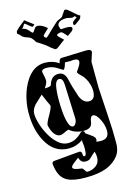

<svg xmlns="http://www.w3.org/2000/svg" viewBox="-146 -905 787 1147"><g transform="rotate(-15 247.5 -332.0)"><path d="M123 -834Q124 -834 141 -820L165 -802Q168 -800 172 -796.5Q176 -793 176 -791L170 -788L165 -783Q162 -780 147 -792.5Q132 -805 123 -812Q122 -813 119 -813Q118 -814 112 -803Q106 -792 98 -787Q117 -784 127.5 -774.5Q138 -765 144.5 -756.5Q151 -748 156 -748Q158 -748 162.5 -754.5Q167 -761 172 -768Q177 -775 178 -776Q183 -780 193 -780Q219 -778 248 -752V-750Q249 -750 240 -742Q231 -734 222 -725Q213 -716 212 -712Q212 -706 225 -697Q232 -701 242.5 -711Q253 -721 262 -730.5Q271 -740 274 -742L298 -764Q306 -772 311.5 -776Q317 -780 321 -781Q344 -790 348 -796L369 -827Q372 -831 378 -831Q381 -830 384 -829Q387 -828 391 -825L435 -787Q447 -777 451 -776Q455 -775 455 -774Q454 -773 452.5 -765.5Q451 -758 443 -751Q425 -739 421 -735Q417 -731 412 -729Q411 -728 408 -728Q405 -727 402 -730V-731Q402 -733 401.5 -735.5Q401 -738 401 -740Q401 -745 406 -750Q419 -761 426 -765Q433 -769 428 -773Q422 -776 418 -780Q417 -774 406 -774Q397 -774 385 -777.5Q373 -781 367 -780Q334 -778 324 -768.5Q314 -759 314 -750Q314 -743 316 -738.5Q318 -734 318 -732Q318 -730 321 -725Q323 -724 333 -725Q343 -726 356 -726Q369 -726 379.5 -723.5Q390 -721 390 -713Q390 -703 379.5 -695Q369 -687 352 -675Q352 -675 345 -683Q338 -691 330 -699Q322 -707 317 -707Q313 -707 304.5 -705Q296 -703 291 -698L290 -697Q291 -696 291 -694.5Q291 -693 292 -692Q294 -688 301.5 -680.5Q309 -673 316 -667Q323 -661 323 -660Q324 -660 324 -659Q324 -658 323 -658Q320 -656 309 -648Q298 -640 288 -632Q278 -624 276 -623Q270 -618 263 -618H258Q246 -626 235.5 -634Q225 -642 217 -650Q216 -651 205 -659Q194 -667 180 -676Q160 -686 156 -694Q151 -704 142 -714Q133 -724 119 -728Q92 -736 81.5 -749Q71 -762 65 -764Q61 -765 62.5 -770.5Q64 -776 64 -778Q64 -783 71 -788Q79 -796 85.5 -802Q92 -808 98 -812Q123 -831 123 -834ZM237 170Q163 170 126 151Q98 137 84 109.5Q70 82 66 42V40Q66 26 81 25L236 11H239Q252 11 253 26Q253 45 262 45Q275 45 275 5Q275 -2 275 -10.5Q275 -19 273 -29Q272 -34 272 -40Q272 -46 272 -52Q232 -24 185 -24Q93 -24 45 -115Q6 -187 6 -288Q6 -368 36 -440Q86 -556 177 -556Q225 -556 262 -530Q264 -538 265 -542Q266 -546 267 -547Q272 -558 281 -558L430 -563Q466 -565 466 -545Q466 -546 448 -489L449 -328L460 -143Q463 -101 464 -67.5Q465 -34 465 -8Q465 8 465 21.5Q465 35 463 44Q459 80 430.5 108.5Q402 137 365 151Q315 170 237 170ZM466 -545Q466 -545 466 -545ZM373 -265Q413 -265 413 -319Q413 -349 400 -379.5Q387 -410 364 -430Q348 -445 348 -453L363 -475Q378 -498 378 -510Q378 -528 348 -528Q344 -528 339 -527.5Q334 -527 328 -526L294 -527Q283 -486 273 -486Q272 -486 241 -506Q213 -524 178 -524Q148 -524 148 -506Q148 -503 152.5 -484.5Q157 -466 157 -452Q157 -442 151.5 -431Q146 -420 138 -408Q175 -408 178 -419Q193 -471 237 -471Q277 -471 287 -422Q295 -383 320 -309Q340 -265 373 -265ZM242 -145Q252 -145 260 -158.5Q268 -172 267 -191L259 -395Q258 -440 234 -440Q216 -440 208 -411Q204 -394 202 -370.5Q200 -347 200 -316Q200 -309 200.5 -289.5Q201 -270 203 -245.5Q205 -221 209.5 -198Q214 -175 222 -160Q230 -145 242 -145ZM381 -18Q431 -18 431 -67Q431 -104 411 -142Q392 -178 374 -178Q356 -178 352 -141Q347 -103 299 -103Q247 -103 212 -132Q211 -133 207 -133Q205 -133 195.5 -128.5Q186 -124 174.5 -119Q163 -114 155 -114Q137 -114 121.5 -132.5Q106 -151 97 -188Q94 -200 121 -246Q147 -292 143 -302Q136 -317 127.5 -335.5Q119 -354 110 -377L60 -330Q37 -304 37 -277Q37 -251 48.5 -213.5Q60 -176 80.5 -140Q101 -104 128.5 -80Q156 -56 188 -56Q214 -56 234.5 -66.5Q255 -77 274 -96Q281 -103 288 -103Q300 -103 302 -86Q302 -85 329 -67Q356 -49 356 -37V-33Q356 -28 353 -20Q363 -19 370 -18.5Q377 -18 381 -18ZM256 139Q287 138 310 120.5Q333 103 333 69Q333 53 327 34Q320 40 311.5 47.5Q303 55 293 65Q283 77 261 77Q231 77 223 43Q222 44 214.5 49.5Q207 55 193 66Q173 81 173 91Q173 105 225 111Q231 111 236 118Q241 125 245.5 132Q250 139 256 139Z"/></g></svg>

Font: Moo Lah Lah
Style: Regular
Weight: 400
Designer: Robert E. Leuschke
Foundry: Robert E. Leuschke
Version: Version 1.010; ttfautohint (v1.8.3)